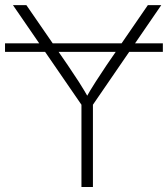

<svg xmlns="http://www.w3.org/2000/svg" viewBox="-24 -748 671 768"><path d="M627.4 -574.7V-540.5H-3.9V-574.7ZM301.8 0V-329.1L27.8 -727.5H81.5L247.1 -487.3Q270.5 -453.1 291.5 -420.4Q312.5 -387.7 334 -349.6H315.9Q337.4 -388.2 358.6 -420.9Q379.9 -453.6 402.3 -487.3L567.4 -727.5H621.1L347.7 -329.1V0Z"/></svg>

Font: Inter 16pt ExtraLight
Style: Regular
Weight: 250
Version: Version 4.001;git-66647c0bb